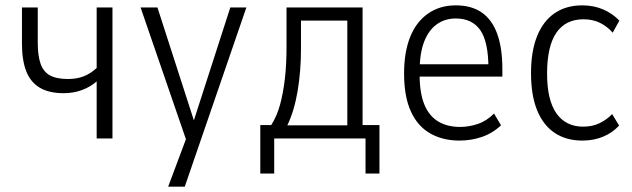

<svg xmlns="http://www.w3.org/2000/svg" viewBox="-20 -517 2360 717"><path d="M341 0V-213Q317 -192 285.5 -180.5Q254 -169 218 -169Q163 -169 128.5 -189.5Q94 -210 78 -251Q62 -292 62 -354V-489H121V-357Q121 -309 131.5 -279Q142 -249 166.5 -235.5Q191 -222 234 -222Q267 -222 292.5 -232Q318 -242 341 -263V-489H400V0Z M608 180 684 -23V31L505 -489H568L709 -52H699L840 -489H900L670 180Z M952 131V-50H993Q1015 -85 1026.5 -128.5Q1038 -172 1044 -224.5Q1050 -277 1050 -341V-489H1334V-50H1397V131H1345V0H1004V131ZM1053 -49H1277V-440H1104V-336Q1104 -252 1091.5 -177.5Q1079 -103 1053 -49Z M1696 8Q1634 8 1587 -18.5Q1540 -45 1514.5 -100.5Q1489 -156 1489 -243Q1489 -322 1511.5 -378.5Q1534 -435 1578 -466Q1622 -497 1682 -497Q1741 -497 1779.5 -470Q1818 -443 1837 -390Q1856 -337 1856 -260V-231H1532V-277H1819L1804 -261Q1804 -361 1773.5 -404.5Q1743 -448 1682 -448Q1642 -448 1611.5 -426.5Q1581 -405 1564 -361.5Q1547 -318 1547 -250V-239Q1547 -169 1565 -126Q1583 -83 1617 -63Q1651 -43 1698 -43Q1731 -43 1764 -54Q1797 -65 1825 -93L1851 -49Q1819 -19 1779 -5.5Q1739 8 1696 8Z M2155 8Q2094 8 2051 -21Q2008 -50 1985.5 -106Q1963 -162 1963 -244Q1963 -325 1985.5 -381.5Q2008 -438 2051 -467.5Q2094 -497 2154 -497Q2197 -497 2232 -482Q2267 -467 2293 -440L2268 -395Q2247 -419 2220 -432Q2193 -445 2159 -445Q2092 -445 2057.5 -394.5Q2023 -344 2023 -242Q2023 -143 2058 -93.5Q2093 -44 2158 -44Q2192 -44 2219 -57Q2246 -70 2266 -91L2292 -48Q2267 -21 2232 -6.5Q2197 8 2155 8Z"/></svg>

Font: Nunito Sans 10pt Condensed Light
Style: Regular
Weight: 300
Width: 3
Designer: Vernon Adams
Foundry: Vernon Adams
Version: Version 3.101;gftools[0.9.27]